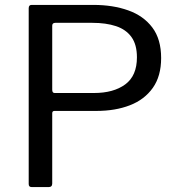

<svg xmlns="http://www.w3.org/2000/svg" viewBox="-20 -762 730 782"><path d="M636.3 -525.6Q636.3 -451.9 602.4 -404.1Q568.5 -356.3 509.2 -333.3Q449.8 -310.2 372.2 -310.2H201.8Q192.7 -310.2 192.7 -300.7V-14.5Q192.7 0 177.9 0H109.9Q102.9 0 99.9 -3.1Q96.9 -6.2 96.9 -12.7V-728.4Q96.9 -742 108.7 -742H360.7Q439.8 -742 502.1 -719.8Q564.5 -697.7 600.4 -650Q636.3 -602.3 636.3 -525.6ZM537.7 -528.6Q537.7 -580.2 515.5 -611.1Q493.2 -642 452.5 -655.5Q411.7 -669 356.1 -669H205.6Q192.7 -669 192.7 -657.4V-396.5Q192.7 -383.2 202.5 -383.2H362.8Q442.3 -383.2 490 -418.2Q537.7 -453.2 537.7 -528.6Z"/></svg>

Font: Libre Franklin Thin
Style: Regular
Weight: 100
Designer: Pablo Impallari, Rodrigo Fuenzalida, Nhung Nguyen
Foundry: Impallari Type
Version: Version 3.000